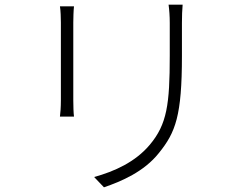

<svg xmlns="http://www.w3.org/2000/svg" viewBox="-20 -768 1040 820"><path d="M236 -741C239 -724 240 -689 240 -672V-340C240 -312 238 -284 236 -270H296C294 -285 293 -314 293 -340V-672C293 -691 294 -724 296 -741ZM700 -748C703 -726 705 -699 705 -670V-530C705 -322 693 -237 620 -150C558 -76 469 -36 382 -12L424 32C497 7 595 -34 659 -115C730 -203 757 -274 757 -529V-670C757 -699 758 -726 760 -748Z"/></svg>

Font: Noto Sans CJK JP Light
Style: Regular
Weight: 300
Designer: Ryoko NISHIZUKA (kana & ideographs); Paul D. Hunt (Latin, Greek & Cyrillic); Wenlong ZHANG (bopomofo); Sandoll Communica
Foundry: Adobe Systems Incorporated
Version: Version 1.004;PS 1.004;hotconv 1.0.82;makeotf.lib2.5.63406